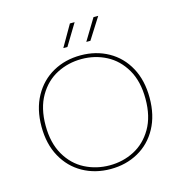

<svg xmlns="http://www.w3.org/2000/svg" viewBox="-106 -801 858 904"><g transform="rotate(-15 323.5 -349.0)"><path d="M324 7Q249 7 189 -26.5Q129 -60 94.5 -122.5Q60 -185 60 -270Q60 -355 94.5 -417.5Q129 -480 189 -513.5Q249 -547 324 -547Q399 -547 459 -513.5Q519 -480 553 -417.5Q587 -355 587 -270Q587 -185 553 -122.5Q519 -60 459 -26.5Q399 7 324 7ZM324 -11Q389 -11 444 -39.5Q499 -68 533 -126Q567 -184 567 -270Q567 -356 533 -414Q499 -472 444 -500.5Q389 -529 324 -529Q259 -529 203.5 -500.5Q148 -472 114 -413.5Q80 -355 80 -270Q80 -185 114 -126.5Q148 -68 203.5 -39.5Q259 -11 324 -11ZM275 -601H255L315 -705H338ZM387 -601H367L430 -705H453Z"/></g></svg>

Font: Fz Poppins Thin
Style: Regular
Weight: 100
Designer: Ninad Kale (Devanagari), Jonny Pinhorn (Latin)
Foundry: Indian Type Foundry
Version: Vit hóa bi Vntype.Com & FontZin.Com